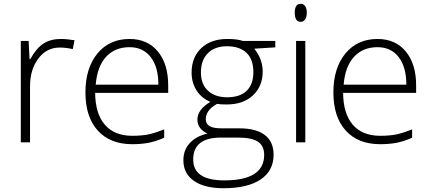

<svg xmlns="http://www.w3.org/2000/svg" viewBox="-20 -745 2256 1005"><path d="M297.9 -541Q331.5 -541 370.1 -534.2L360.8 -487.8Q327.6 -496.1 292 -496.1Q224.1 -496.1 180.7 -438.5Q137.2 -380.9 137.2 -293V0H88.9V-530.8H129.9L134.8 -435.1H138.2Q170.9 -493.7 208 -517.3Q245.1 -541 297.9 -541Z M672.4 9.8Q556.6 9.8 491.9 -61.5Q427.2 -132.8 427.2 -261.2Q427.2 -388.2 489.7 -464.6Q552.2 -541 658.2 -541Q752 -541 806.2 -475.6Q860.4 -410.2 860.4 -297.9V-258.8H478Q479 -149.4 529.1 -91.8Q579.1 -34.2 672.4 -34.2Q717.8 -34.2 752.2 -40.5Q786.6 -46.9 839.4 -67.9V-23.9Q794.4 -4.4 756.3 2.7Q718.3 9.8 672.4 9.8ZM658.2 -498Q581.5 -498 535.2 -447.5Q488.8 -397 481 -301.8H809.1Q809.1 -394 769 -446Q729 -498 658.2 -498Z M1420.9 -530.8V-497.1L1311 -490.2Q1355 -435.5 1355 -370.1Q1355 -293.5 1304 -245.8Q1252.9 -198.2 1167 -198.2Q1130.9 -198.2 1116.2 -201.2Q1087.4 -186 1072.3 -165.5Q1057.1 -145 1057.1 -122.1Q1057.1 -96.7 1076.4 -85Q1095.7 -73.2 1141.1 -73.2H1233.9Q1320.3 -73.2 1366.2 -38.3Q1412.1 -3.4 1412.1 64.9Q1412.1 148.9 1344 194.6Q1275.9 240.2 1149.9 240.2Q1049.8 240.2 994.9 201.7Q939.9 163.1 939.9 94.2Q939.9 39.6 973.9 3.4Q1007.8 -32.7 1065.9 -45.9Q1042 -56.2 1027.6 -75Q1013.2 -93.8 1013.2 -118.2Q1013.2 -171.4 1081.1 -211.9Q1034.7 -231 1008.8 -271.7Q982.9 -312.5 982.9 -365.2Q982.9 -444.8 1033.4 -492.9Q1084 -541 1169.9 -541Q1222.2 -541 1251 -530.8ZM991.2 89.8Q991.2 199.2 1153.8 199.2Q1362.8 199.2 1362.8 65.9Q1362.8 18.1 1330.1 -3.4Q1297.4 -24.9 1224.1 -24.9H1137.2Q991.2 -24.9 991.2 89.8ZM1031.7 -365.2Q1031.7 -303.7 1069.1 -269.8Q1106.4 -235.8 1168.9 -235.8Q1235.4 -235.8 1270.8 -269.5Q1306.2 -303.2 1306.2 -367.2Q1306.2 -435.1 1269.8 -469Q1233.4 -502.9 1168 -502.9Q1104.5 -502.9 1068.1 -466.6Q1031.7 -430.2 1031.7 -365.2Z M1578.1 0H1529.8V-530.8H1578.1ZM1522.9 -678.2Q1522.9 -725.1 1553.7 -725.1Q1568.8 -725.1 1577.4 -712.9Q1585.9 -700.7 1585.9 -678.2Q1585.9 -656.2 1577.4 -643.6Q1568.8 -630.9 1553.7 -630.9Q1522.9 -630.9 1522.9 -678.2Z M1970.2 9.8Q1854.5 9.8 1789.8 -61.5Q1725.1 -132.8 1725.1 -261.2Q1725.1 -388.2 1787.6 -464.6Q1850.1 -541 1956.1 -541Q2049.8 -541 2104 -475.6Q2158.2 -410.2 2158.2 -297.9V-258.8H1775.9Q1776.9 -149.4 1826.9 -91.8Q1877 -34.2 1970.2 -34.2Q2015.6 -34.2 2050 -40.5Q2084.5 -46.9 2137.2 -67.9V-23.9Q2092.3 -4.4 2054.2 2.7Q2016.1 9.8 1970.2 9.8ZM1956.1 -498Q1879.4 -498 1833 -447.5Q1786.6 -397 1778.8 -301.8H2106.9Q2106.9 -394 2066.9 -446Q2026.9 -498 1956.1 -498Z"/></svg>

Font: TypoPRO Open Sans
Style: Regular
Weight: 300
Foundry: Ascender Corporation
Version: Version 1.10